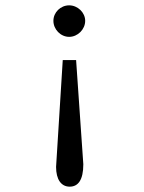

<svg xmlns="http://www.w3.org/2000/svg" viewBox="-20 -618 540 719"><path d="M239 -598C207 -598 180 -572 180 -540C180 -508 207 -480 239 -480C271 -480 299 -508 299 -540C299 -571 271 -598 239 -598ZM215 -393 190 7C190 54 209 81 241 81C272 81 292 57 292 -3L265 -393Z"/></svg>

Font: Inconsolata Thin
Style: Regular
Weight: 100
Monospace: yes
Designer: Raph Levien, Cyreal, Brenton Simpson
Foundry: Raph Levien, Cyreal, Google
Version: Version 3.100